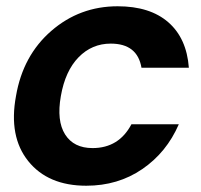

<svg xmlns="http://www.w3.org/2000/svg" viewBox="-20 -583 642 612"><path d="M31 -277Q53 -406 143.5 -484.5Q234 -563 355 -563Q458 -563 516.5 -512Q575 -461 582 -367H431Q418 -444 333 -444Q273 -444 230.5 -400.5Q188 -357 174 -277Q160 -198 187.5 -154.5Q215 -111 275 -111Q359 -111 399 -187H550Q511 -97 433.5 -44Q356 9 255 9Q133 9 70 -69.5Q7 -148 31 -277Z"/></svg>

Font: Poppins SemiBold
Style: Italic
Weight: 600
Italic angle: -10°
Designer: Ninad Kale (Devanagari), Jonny Pinhorn (Latin)
Foundry: Indian Type Foundry
Version: Version 3.200;PS 1.000;hotconv 16.6.54;makeotf.lib2.5.65590